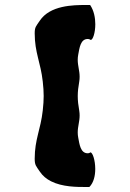

<svg xmlns="http://www.w3.org/2000/svg" viewBox="-20 -748 520 768"><path d="M184.3 -22.8C229.3 0 287.2 0 323 0C327.5 0 332.3 0 337.4 0C354.9 -17.3 361 -45.6 361 -72.1C361 -106.8 350.6 -138.4 341.8 -138.4C340.5 -138.4 339.2 -137.7 338 -136.2C335.8 -135.4 333.4 -134.9 330.8 -134.9C302 -134.9 297.9 -171 293 -197C291.5 -204.6 290.9 -211.5 290.9 -218.1C290.9 -242.3 298.5 -261.5 298.5 -286C298.5 -291.9 298.1 -298.2 297 -305C293 -327.5 291 -345.5 291 -363.5C291 -381.5 293 -399.5 297 -422C298.1 -428.8 298.5 -435.1 298.5 -441C298.5 -465.5 290.9 -484.7 290.9 -508.9C290.9 -515.5 291.5 -522.4 293 -530C297.9 -556 302 -592.1 330.8 -592.1C334.2 -592.1 337.2 -591.3 340 -589.9C341 -588.9 342.1 -588.4 343.1 -588.4C351.6 -588.4 361.2 -617 361.2 -651.2C361.2 -676.8 355.8 -705.5 340.6 -727.9C334.3 -728 328.4 -728 323 -728C273.1 -728 180 -727 139 -665C124.2 -642.9 118.8 -640.1 118.8 -614.8C118.8 -537.1 142.8 -497.8 151 -422C153.5 -399.5 154.7 -381.8 154.7 -364C154.7 -346.2 153.5 -328.5 151 -306C142.8 -230.2 118.8 -190.9 118.8 -113.2C118.8 -87 124.4 -84 139 -62C150.6 -44.4 166.4 -31.8 184.3 -22.8Z"/></svg>

Font: Chromatic Etruscan
Style: Regular
Weight: 400
Version: Version 000.910